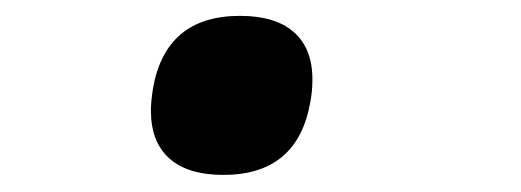

<svg xmlns="http://www.w3.org/2000/svg" viewBox="-20 -192 640 236"><path d="M165.5 -56Q165.5 -67 168 -83Q183.5 -172.5 275 -172.5Q318.5 -172.5 341.2 -152.5Q364 -132.5 364 -94.5Q364 -79.5 361.5 -67Q346 23 254.5 23Q211 23 188.2 2.8Q165.5 -17.5 165.5 -56Z"/></svg>

Font: JuliaMono SemiBold
Style: Italic
Weight: 600
Italic angle: -9°
Monospace: yes
Designer: cormullion
Foundry: corm
Version: Version 0.056; ttfautohint (v1.8.4)